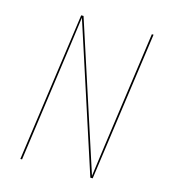

<svg xmlns="http://www.w3.org/2000/svg" viewBox="-103 -764 745 846"><g transform="rotate(15 269.0 -340.5)"><path d="M493.2 -680.7 397.9 0H387.2L168.9 -671.4Q162.6 -623 151.4 -543L75.7 0H67.9L163.1 -680.7H173.8L392.1 -9.8Q401.9 -83.5 412.1 -156.7L485.4 -680.7Z"/></g></svg>

Font: Fira Sans Compressed Eight
Style: Italic
Weight: 100
Width: 3
Italic angle: -8°
Designer: Carrois Corporate & Edenspiekermann AG
Foundry: Carrois Corporate GbR & Edenspiekermann AG
Version: Version 4.203;PS 004.203;hotconv 1.0.88;makeotf.lib2.5.64775